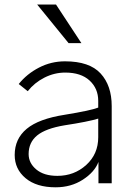

<svg xmlns="http://www.w3.org/2000/svg" viewBox="-20 -797 583 835"><path d="M104.5 -127Q104.5 -87.9 137.7 -60.1Q170.9 -32.2 229.5 -32.2Q302.7 -32.2 355 -79.6Q407.2 -127 407.2 -200.2V-281.2Q363.3 -267.6 260.7 -252Q178.7 -238.3 141.6 -208Q104.5 -177.7 104.5 -127ZM43.9 -123Q43.9 -193.4 96.2 -236.8Q148.4 -280.3 261.7 -297.9Q375 -316.4 407.2 -329.1V-358.4Q407.2 -412.1 369.6 -446.8Q332 -481.4 263.7 -481.4Q216.8 -481.4 173.3 -459.5Q129.9 -437.5 100.6 -400.4L61.5 -431.6Q96.7 -475.6 149.4 -502.9Q202.1 -530.3 262.7 -530.3Q369.1 -530.3 417.5 -477.5Q465.8 -424.8 465.8 -335.9V0H408.2V-92.8Q391.6 -48.8 340.3 -15.6Q289.1 17.6 221.7 17.6Q138.7 17.6 91.3 -22Q43.9 -61.5 43.9 -123ZM141.6 -777.3H223.6L334 -609.4H278.3Z"/></svg>

Font: Gothic A1 Light
Style: Regular
Weight: 300
Version: Version 2.50